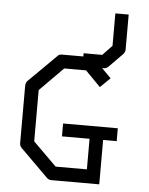

<svg xmlns="http://www.w3.org/2000/svg" viewBox="-53 -839 646 832"><g transform="rotate(5 270.0 -423.0)"><path d="M473 -795V-643Q473 -632.5 465 -623L406 -563Q397 -554 386 -554H378.5L419 -513L376 -471L310 -538H215L113 -435V-212L215 -111H351V-244H231V-300H469V-244H410V-51H203Q190 -51 182 -59L62 -178Q53 -187 53 -199V-447Q53 -462 61 -470L181 -589Q187 -597 202 -597H293V-611H374L415 -654V-795Z"/></g></svg>

Font: 3270 Nerd Font
Style: Regular
Weight: 400
Monospace: yes
Version: Version 3.0.1;Nerd Fonts 3.3.0